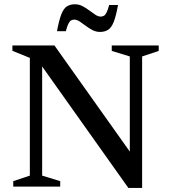

<svg xmlns="http://www.w3.org/2000/svg" viewBox="-20 -894 816 920"><path d="M123 -52.5V-616.5L39.5 -650.5V-676H241L631.5 -126L602 -88V-623.5L515.5 -650V-676H740.5V-650L661 -623.5V6.5H595L161 -605L182 -620.5V-52.5L268.5 -26V0H43.5V-26ZM545.5 -870Q536 -817 525 -789.2Q514 -761.5 498.2 -751.2Q482.5 -741 459 -741Q440 -741 423.2 -749.8Q406.5 -758.5 391 -770.2Q375.5 -782 361.8 -791Q348 -800 336 -800Q327 -800 320.2 -796Q313.5 -792 307.5 -780Q301.5 -768 295.5 -744.5H253Q263 -797.5 273.8 -825.2Q284.5 -853 300.2 -863.2Q316 -873.5 339 -873.5Q358 -873.5 375 -864.8Q392 -856 407.5 -844.2Q423 -832.5 436.8 -823.5Q450.5 -814.5 462.5 -814.5Q471 -814.5 478 -818.5Q485 -822.5 491 -834.8Q497 -847 503 -870Z"/></svg>

Font: Newsreader 16pt 16pt Medium
Style: Regular
Weight: 500
Version: Version 1.003